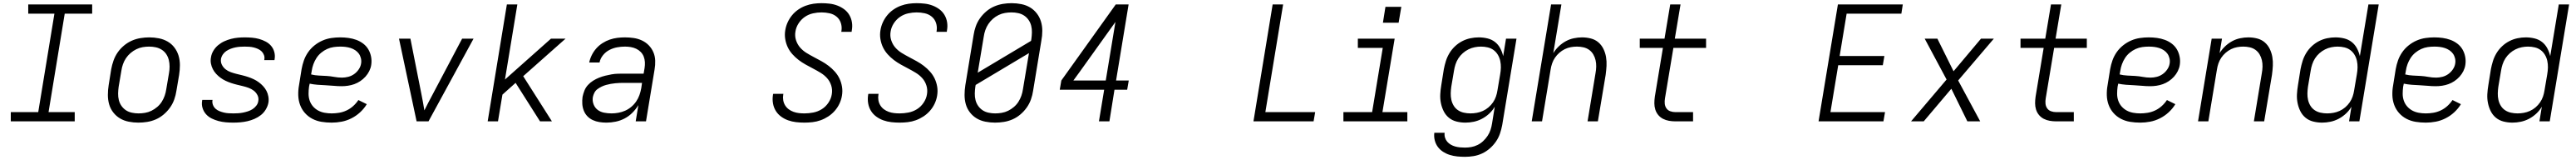

<svg xmlns="http://www.w3.org/2000/svg" viewBox="-20 -763 16240 1006"><path d="M48 0V-58H221L323 -677H158V-735H561V-677H388L286 -58H451V0Z M852 8Q852 8 852 8Q852 8 852 8Q821 8 791 2Q761 -4 736.5 -18.5Q712 -33 694 -56Q676 -79 668 -107Q660 -135 660 -166Q660 -197 665 -228L681 -328Q686 -355 695.5 -382Q705 -409 721.5 -433Q738 -457 761.5 -476.5Q785 -496 811.5 -507.5Q838 -519 866 -523.5Q894 -528 921 -528Q921 -528 921 -528Q921 -528 921 -528Q952 -528 982 -522Q1012 -516 1037 -501.5Q1062 -487 1079.5 -464Q1097 -441 1105.5 -413Q1114 -385 1114 -354Q1114 -323 1109 -292L1092 -192Q1088 -165 1078.5 -138Q1069 -111 1052 -87Q1035 -63 1012 -43.5Q989 -24 962.5 -12.5Q936 -1 908 3.5Q880 8 852 8ZM853 -50Q873 -50 894 -53.5Q915 -57 934.5 -66.5Q954 -76 971 -90.5Q988 -105 999.5 -123Q1011 -141 1018 -161Q1025 -181 1028 -202L1045 -302Q1049 -323 1049 -344.5Q1049 -366 1044 -386Q1039 -406 1028 -422.5Q1017 -439 1000 -450Q983 -461 962.5 -465.5Q942 -470 920 -470Q900 -470 879.5 -466.5Q859 -463 839.5 -453.5Q820 -444 803 -429.5Q786 -415 774 -397Q762 -379 755 -359Q748 -339 745 -318L728 -218Q725 -197 724.5 -175.5Q724 -154 729 -134Q734 -114 745.5 -97.5Q757 -81 773.5 -70Q790 -59 811 -54.5Q832 -50 853 -50Z M1451 8Q1427 8 1403.5 6Q1380 4 1357.5 -2Q1335 -8 1314.5 -18Q1294 -28 1279 -44.5Q1264 -61 1257 -83Q1250 -105 1254 -129Q1254 -131 1254.5 -132.5Q1255 -134 1255 -135H1320Q1320 -134 1320 -133.5Q1320 -133 1319 -132Q1317 -117 1322.5 -103Q1328 -89 1338.5 -79.5Q1349 -70 1362.5 -64.5Q1376 -59 1390.5 -55.5Q1405 -52 1420.5 -51Q1436 -50 1451 -50Q1466 -50 1481.5 -51Q1497 -52 1512 -55Q1527 -58 1542.5 -63Q1558 -68 1571.5 -76.5Q1585 -85 1595.5 -98.5Q1606 -112 1608 -127Q1612 -147 1603 -164.5Q1594 -182 1579.5 -193Q1565 -204 1547.5 -210.5Q1530 -217 1511 -221.5Q1492 -226 1473.5 -230.5Q1455 -235 1437 -241Q1419 -247 1402 -255Q1385 -263 1370 -274Q1355 -285 1342.5 -298.5Q1330 -312 1321.5 -328.5Q1313 -345 1309.5 -364Q1306 -383 1310 -403Q1313 -424 1325 -444Q1337 -464 1355 -479Q1373 -494 1394 -503.5Q1415 -513 1436.5 -518.5Q1458 -524 1479.5 -526Q1501 -528 1522 -528Q1546 -528 1569 -526Q1592 -524 1613.5 -518Q1635 -512 1655 -501.5Q1675 -491 1689 -474.5Q1703 -458 1709 -436Q1715 -414 1711 -391Q1711 -389 1710.5 -387.5Q1710 -386 1710 -385H1645Q1646 -386 1646 -386.5Q1646 -387 1646 -388Q1649 -403 1644 -416.5Q1639 -430 1629.5 -439.5Q1620 -449 1607 -455Q1594 -461 1580 -464.5Q1566 -468 1551.5 -469Q1537 -470 1522 -470Q1508 -470 1493.5 -469Q1479 -468 1464 -465Q1449 -462 1434.5 -456.5Q1420 -451 1407 -442.5Q1394 -434 1385 -421Q1376 -408 1373 -393Q1370 -373 1378.5 -356Q1387 -339 1401.5 -327.5Q1416 -316 1434 -309.5Q1452 -303 1470.5 -298.5Q1489 -294 1507.5 -289.5Q1526 -285 1544 -279Q1562 -273 1579 -265Q1596 -257 1611 -246Q1626 -235 1638.5 -221.5Q1651 -208 1659.5 -192Q1668 -176 1671.5 -156.5Q1675 -137 1672 -118Q1668 -96 1655.5 -75Q1643 -54 1624.5 -39.5Q1606 -25 1584 -15.5Q1562 -6 1540 -1Q1518 4 1495.5 6Q1473 8 1451 8Z M2071 8Q2038 8 2007 3Q1976 -2 1949 -16Q1922 -30 1902 -52.5Q1882 -75 1871.5 -103.5Q1861 -132 1860 -164Q1859 -196 1865 -228L1881 -328Q1886 -356 1895.5 -383Q1905 -410 1922 -434.5Q1939 -459 1963 -478Q1987 -497 2014 -508.5Q2041 -520 2069 -524Q2097 -528 2124 -528Q2151 -528 2176.5 -524.5Q2202 -521 2225.5 -512.5Q2249 -504 2269 -489Q2289 -474 2301.5 -453Q2314 -432 2319 -406.5Q2324 -381 2320 -355Q2317 -335 2307.5 -316Q2298 -297 2283.5 -281Q2269 -265 2251 -253Q2233 -241 2213.5 -234Q2194 -227 2173.5 -224Q2153 -221 2134 -221Q2108 -221 2083 -223.5Q2058 -226 2032.5 -227Q2007 -228 1981.5 -230Q1956 -232 1932 -237L1928 -218Q1925 -196 1925 -173.5Q1925 -151 1932 -130.5Q1939 -110 1953 -94Q1967 -78 1985.5 -68Q2004 -58 2026 -54Q2048 -50 2071 -50Q2094 -50 2118 -54Q2142 -58 2164.5 -68.5Q2187 -79 2206 -96Q2225 -113 2239 -134L2292 -108Q2275 -80 2250 -57Q2225 -34 2195 -19Q2165 -4 2133.5 2Q2102 8 2071 8ZM2136 -275Q2155 -275 2175 -280Q2195 -285 2212 -297Q2229 -309 2241 -326.5Q2253 -344 2256 -363Q2259 -380 2255 -396.5Q2251 -413 2242 -425.5Q2233 -438 2219.5 -447Q2206 -456 2190.5 -461Q2175 -466 2158.5 -468Q2142 -470 2125 -470Q2104 -470 2083 -467Q2062 -464 2042 -455Q2022 -446 2004.5 -431.5Q1987 -417 1975 -398.5Q1963 -380 1955.5 -359.5Q1948 -339 1945 -318L1941 -295Q1965 -289 1989.5 -288Q2014 -287 2038.5 -285.5Q2063 -284 2087 -279.5Q2111 -275 2136 -275Z M2606 0 2495 -520H2567L2636 -173Q2641 -147 2646 -121Q2651 -95 2655 -69Q2668 -95 2681.5 -121Q2695 -147 2709 -173L2893 -520H2965L2681 0Z M3054 0 3175 -735H3241L3163 -263L3453 -520H3545L3278 -284L3459 0H3384L3230 -242L3147 -168L3119 0Z M3803 8Q3803 8 3803 8Q3803 8 3803 8H3802Q3780 8 3758 4.5Q3736 1 3716.5 -8Q3697 -17 3682.5 -32Q3668 -47 3660 -67Q3652 -87 3650.5 -109Q3649 -131 3652 -154Q3656 -173 3663.5 -192.5Q3671 -212 3685.5 -228Q3700 -244 3718.5 -255.5Q3737 -267 3756 -274.5Q3775 -282 3795 -287Q3815 -292 3835 -295.5Q3855 -299 3875 -299.5Q3895 -300 3914 -300H4037L4043 -335Q4046 -354 4045 -372.5Q4044 -391 4037.5 -407.5Q4031 -424 4018.5 -436.5Q4006 -449 3990 -456.5Q3974 -464 3956 -467Q3938 -470 3919 -470Q3895 -470 3870 -465.5Q3845 -461 3821.5 -449Q3798 -437 3781 -416Q3764 -395 3759 -370H3694Q3699 -394 3710.5 -417Q3722 -440 3739 -459Q3756 -478 3778 -492Q3800 -506 3823.5 -514Q3847 -522 3871 -525Q3895 -528 3919 -528Q3947 -528 3974.5 -524Q4002 -520 4026.5 -508.5Q4051 -497 4069.5 -478Q4088 -459 4098.5 -434.5Q4109 -410 4110 -382Q4111 -354 4106 -326L4052 0H3987L4004 -102Q3988 -76 3966 -54Q3944 -32 3917 -18Q3890 -4 3860.5 2Q3831 8 3803 8ZM3835 -50Q3856 -50 3878 -54Q3900 -58 3920.5 -67Q3941 -76 3959 -91Q3977 -106 3990 -125Q4003 -144 4010.5 -165Q4018 -186 4022 -208L4027 -242H3914Q3900 -242 3886 -241.5Q3872 -241 3857.5 -239.5Q3843 -238 3829 -235.5Q3815 -233 3800.5 -229Q3786 -225 3772.5 -218.5Q3759 -212 3746.5 -203Q3734 -194 3727 -180.5Q3720 -167 3717 -153Q3713 -129 3721.5 -107Q3730 -85 3747.5 -72Q3765 -59 3788 -54.5Q3811 -50 3835 -50Z M5051 8Q5024 8 4998 5Q4972 2 4948 -6.5Q4924 -15 4903.5 -30Q4883 -45 4870 -66Q4857 -87 4852.5 -112.5Q4848 -138 4852 -165Q4852 -167 4852.5 -169Q4853 -171 4854 -173H4918Q4918 -172 4917.5 -170.5Q4917 -169 4917 -168Q4914 -150 4917 -132.5Q4920 -115 4929 -100.5Q4938 -86 4951.5 -76Q4965 -66 4981.5 -60Q4998 -54 5015.5 -52Q5033 -50 5051 -50Q5078 -50 5106.5 -55.5Q5135 -61 5160 -76.5Q5185 -92 5202 -117.5Q5219 -143 5223 -170Q5228 -199 5219.5 -225.5Q5211 -252 5193.5 -271.5Q5176 -291 5153 -305Q5130 -319 5106 -331.5Q5082 -344 5058.5 -357Q5035 -370 5014 -386Q4993 -402 4975 -422Q4957 -442 4945.5 -466Q4934 -490 4929.5 -518Q4925 -546 4930 -574Q4934 -599 4945 -623Q4956 -647 4973 -667.5Q4990 -688 5012 -703Q5034 -718 5058.5 -727Q5083 -736 5108 -739.5Q5133 -743 5158 -743Q5184 -743 5209.5 -740Q5235 -737 5258.5 -728Q5282 -719 5301.5 -704.5Q5321 -690 5333.5 -669Q5346 -648 5350 -622.5Q5354 -597 5349 -571Q5349 -569 5348.5 -567Q5348 -565 5348 -563H5283Q5283 -565 5283.5 -566Q5284 -567 5284 -569Q5288 -595 5280 -619Q5272 -643 5253 -658.5Q5234 -674 5209 -679.5Q5184 -685 5158 -685Q5132 -685 5104.5 -679Q5077 -673 5053.5 -657Q5030 -641 5014 -616.5Q4998 -592 4994 -565Q4989 -537 4997.5 -510.5Q5006 -484 5023.5 -464Q5041 -444 5064 -430Q5087 -416 5111 -403.5Q5135 -391 5158.5 -378Q5182 -365 5203 -349Q5224 -333 5242 -313Q5260 -293 5271.5 -269Q5283 -245 5287.5 -217.5Q5292 -190 5287 -161Q5283 -136 5271.5 -111.5Q5260 -87 5242 -66.5Q5224 -46 5201 -31Q5178 -16 5153 -7Q5128 2 5102 5Q5076 8 5051 8Z M5651 8Q5624 8 5598 5Q5572 2 5548 -6.5Q5524 -15 5503.5 -30Q5483 -45 5470 -66Q5457 -87 5452.5 -112.5Q5448 -138 5452 -165Q5452 -167 5452.5 -169Q5453 -171 5454 -173H5518Q5518 -172 5517.5 -170.5Q5517 -169 5517 -168Q5514 -150 5517 -132.5Q5520 -115 5529 -100.5Q5538 -86 5551.5 -76Q5565 -66 5581.5 -60Q5598 -54 5615.5 -52Q5633 -50 5651 -50Q5678 -50 5706.5 -55.5Q5735 -61 5760 -76.5Q5785 -92 5802 -117.5Q5819 -143 5823 -170Q5828 -199 5819.5 -225.5Q5811 -252 5793.5 -271.5Q5776 -291 5753 -305Q5730 -319 5706 -331.5Q5682 -344 5658.5 -357Q5635 -370 5614 -386Q5593 -402 5575 -422Q5557 -442 5545.5 -466Q5534 -490 5529.5 -518Q5525 -546 5530 -574Q5534 -599 5545 -623Q5556 -647 5573 -667.5Q5590 -688 5612 -703Q5634 -718 5658.5 -727Q5683 -736 5708 -739.5Q5733 -743 5758 -743Q5784 -743 5809.5 -740Q5835 -737 5858.5 -728Q5882 -719 5901.5 -704.5Q5921 -690 5933.5 -669Q5946 -648 5950 -622.5Q5954 -597 5949 -571Q5949 -569 5948.5 -567Q5948 -565 5948 -563H5883Q5883 -565 5883.5 -566Q5884 -567 5884 -569Q5888 -595 5880 -619Q5872 -643 5853 -658.5Q5834 -674 5809 -679.5Q5784 -685 5758 -685Q5732 -685 5704.5 -679Q5677 -673 5653.5 -657Q5630 -641 5614 -616.5Q5598 -592 5594 -565Q5589 -537 5597.5 -510.5Q5606 -484 5623.5 -464Q5641 -444 5664 -430Q5687 -416 5711 -403.5Q5735 -391 5758.5 -378Q5782 -365 5803 -349Q5824 -333 5842 -313Q5860 -293 5871.5 -269Q5883 -245 5887.5 -217.5Q5892 -190 5887 -161Q5883 -136 5871.5 -111.5Q5860 -87 5842 -66.5Q5824 -46 5801 -31Q5778 -16 5753 -7Q5728 2 5702 5Q5676 8 5651 8Z M6252 8Q6252 8 6252 8Q6252 8 6252 8Q6221 8 6191 2Q6161 -4 6136.5 -18.5Q6112 -33 6094 -56Q6076 -79 6068 -107Q6060 -135 6060 -166Q6060 -197 6065 -228L6117 -543Q6121 -570 6130.5 -597Q6140 -624 6157 -648Q6174 -672 6197 -691.5Q6220 -711 6247 -722.5Q6274 -734 6301.5 -738.5Q6329 -743 6357 -743Q6357 -743 6357 -743Q6357 -743 6357 -743Q6388 -743 6418 -737Q6448 -731 6472.5 -716.5Q6497 -702 6515 -679Q6533 -656 6541.5 -628Q6550 -600 6550 -569Q6550 -538 6544 -507L6492 -192Q6488 -165 6478.5 -138Q6469 -111 6452 -87Q6435 -63 6412 -43.5Q6389 -24 6362.5 -12.5Q6336 -1 6308 3.5Q6280 8 6252 8ZM6143 -306 6479 -506 6481 -517Q6484 -538 6484.5 -559.5Q6485 -581 6480 -601Q6475 -621 6463.5 -637.5Q6452 -654 6435.5 -665Q6419 -676 6398 -680.5Q6377 -685 6356 -685Q6336 -685 6315 -681.5Q6294 -678 6274.5 -668.5Q6255 -659 6238.5 -644.5Q6222 -630 6210 -612Q6198 -594 6191 -574Q6184 -554 6181 -533ZM6253 -50Q6273 -50 6294 -53.5Q6315 -57 6334.5 -66.5Q6354 -76 6371 -90.5Q6388 -105 6399.5 -123Q6411 -141 6418 -161Q6425 -181 6428 -202L6466 -429L6130 -229L6128 -218Q6125 -197 6124.5 -175.5Q6124 -154 6129 -134Q6134 -114 6145.5 -97.5Q6157 -81 6173.5 -70Q6190 -59 6211 -54.5Q6232 -50 6253 -50Z M6907 0 6940 -199H6660L6670 -257L7013 -735H7094L7015 -257H7095L7085 -199H7005L6973 0ZM6746 -257H6950L7011 -625L6787 -313Z M7881 0 8002 -735H8068L7956 -58H8270L8260 0Z M8448 0V-58H8629L8696 -462H8539V-520H8771L8694 -58H8851V0ZM8796 -620H8697L8713 -720H8813Z M9214 223Q9189 223 9165 220.5Q9141 218 9118.5 211Q9096 204 9076.5 191.5Q9057 179 9043.5 161Q9030 143 9024 120Q9018 97 9021 72H9086Q9084 88 9088.5 102.5Q9093 117 9102.5 128Q9112 139 9125 146.5Q9138 154 9152.5 158Q9167 162 9182.5 163.5Q9198 165 9214 165Q9234 165 9254 161.5Q9274 158 9293.5 148.5Q9313 139 9329 124Q9345 109 9357 91Q9369 73 9375.5 53Q9382 33 9385 13L9402 -92Q9388 -68 9367 -48.5Q9346 -29 9321 -16Q9296 -3 9269.5 2.5Q9243 8 9217 8Q9188 8 9160.5 1Q9133 -6 9112.5 -23Q9092 -40 9080 -64Q9068 -88 9062.5 -115Q9057 -142 9058.5 -170.5Q9060 -199 9065 -228L9081 -328Q9086 -354 9094 -379.5Q9102 -405 9116.5 -429Q9131 -453 9152 -472.5Q9173 -492 9197.5 -504.5Q9222 -517 9248.5 -522.5Q9275 -528 9301 -528Q9329 -528 9356 -521.5Q9383 -515 9403.5 -499Q9424 -483 9436.5 -459.5Q9449 -436 9455 -410L9473 -520H9539L9449 23Q9444 50 9435 76.5Q9426 103 9409.5 127Q9393 151 9370.5 170.5Q9348 190 9322 202Q9296 214 9268.5 218.5Q9241 223 9214 223ZM9249 -50Q9268 -50 9288 -53.5Q9308 -57 9327 -65.5Q9346 -74 9362.5 -88Q9379 -102 9391 -119.5Q9403 -137 9409.5 -156Q9416 -175 9419 -195L9436 -295Q9440 -317 9440.5 -338.5Q9441 -360 9436.5 -380.5Q9432 -401 9421.5 -418.5Q9411 -436 9395 -448Q9379 -460 9358 -465Q9337 -470 9315 -470Q9296 -470 9275.5 -466Q9255 -462 9236 -452.5Q9217 -443 9200.5 -428.5Q9184 -414 9172.5 -396Q9161 -378 9154.5 -358Q9148 -338 9145 -318L9128 -218Q9125 -197 9124.5 -176Q9124 -155 9128.5 -135Q9133 -115 9143.5 -98Q9154 -81 9170.5 -70Q9187 -59 9207.5 -54.5Q9228 -50 9249 -50Z M9635 0 9757 -735H9822L9771 -429Q9785 -452 9805.5 -471.5Q9826 -491 9850 -504Q9874 -517 9900.5 -522.5Q9927 -528 9952 -528Q9981 -528 10008 -521Q10035 -514 10055 -497Q10075 -480 10087 -455.5Q10099 -431 10103.5 -404Q10108 -377 10106.5 -349Q10105 -321 10101 -292L10052 0H9987L10037 -302Q10041 -323 10041.5 -344Q10042 -365 10037.5 -384.5Q10033 -404 10023 -421Q10013 -438 9997 -449.5Q9981 -461 9961 -465.5Q9941 -470 9920 -470Q9901 -470 9881.5 -466.5Q9862 -463 9843.5 -454Q9825 -445 9809 -431Q9793 -417 9781.5 -400Q9770 -383 9763.5 -364Q9757 -345 9754 -325L9700 0Z M10541 0Q10520 0 10500 -3.5Q10480 -7 10462.5 -16Q10445 -25 10432.5 -40Q10420 -55 10414 -74Q10408 -93 10408 -113.5Q10408 -134 10411 -155L10462 -462H10316V-520H10472L10508 -735H10573L10537 -520H10734V-462H10528L10475 -145Q10472 -128 10473.5 -111.5Q10475 -95 10484 -82Q10493 -69 10508.5 -63.5Q10524 -58 10541 -58H10652V0Z M11443 0 11565 -735H11974L11965 -677H11620L11576 -411H11858L11848 -353H11567L11518 -58H11862L11852 0Z M12026 0 12250 -263 12112 -520H12192L12294 -315L12467 -520H12548L12323 -257L12462 0H12381L12280 -205L12106 0Z M12941 0Q12920 0 12900 -3.5Q12880 -7 12862.5 -16Q12845 -25 12832.5 -40Q12820 -55 12814 -74Q12808 -93 12808 -113.5Q12808 -134 12811 -155L12862 -462H12716V-520H12872L12908 -735H12973L12937 -520H13134V-462H12928L12875 -145Q12872 -128 12873.5 -111.5Q12875 -95 12884 -82Q12893 -69 12908.5 -63.5Q12924 -58 12941 -58H13052V0Z M13471 8Q13438 8 13407 3Q13376 -2 13349 -16Q13322 -30 13302 -52.5Q13282 -75 13271.5 -103.5Q13261 -132 13260 -164Q13259 -196 13265 -228L13281 -328Q13286 -356 13295.5 -383Q13305 -410 13322 -434.5Q13339 -459 13363 -478Q13387 -497 13414 -508.5Q13441 -520 13469 -524Q13497 -528 13524 -528Q13551 -528 13576.5 -524.5Q13602 -521 13625.5 -512.5Q13649 -504 13669 -489Q13689 -474 13701.5 -453Q13714 -432 13719 -406.5Q13724 -381 13720 -355Q13717 -335 13707.5 -316Q13698 -297 13683.5 -281Q13669 -265 13651 -253Q13633 -241 13613.5 -234Q13594 -227 13573.5 -224Q13553 -221 13534 -221Q13508 -221 13483 -223.5Q13458 -226 13432.5 -227Q13407 -228 13381.5 -230Q13356 -232 13332 -237L13328 -218Q13325 -196 13325 -173.5Q13325 -151 13332 -130.5Q13339 -110 13353 -94Q13367 -78 13385.5 -68Q13404 -58 13426 -54Q13448 -50 13471 -50Q13494 -50 13518 -54Q13542 -58 13564.5 -68.5Q13587 -79 13606 -96Q13625 -113 13639 -134L13692 -108Q13675 -80 13650 -57Q13625 -34 13595 -19Q13565 -4 13533.5 2Q13502 8 13471 8ZM13536 -275Q13555 -275 13575 -280Q13595 -285 13612 -297Q13629 -309 13641 -326.5Q13653 -344 13656 -363Q13659 -380 13655 -396.5Q13651 -413 13642 -425.5Q13633 -438 13619.5 -447Q13606 -456 13590.5 -461Q13575 -466 13558.5 -468Q13542 -470 13525 -470Q13504 -470 13483 -467Q13462 -464 13442 -455Q13422 -446 13404.5 -431.5Q13387 -417 13375 -398.5Q13363 -380 13355.5 -359.5Q13348 -339 13345 -318L13341 -295Q13365 -289 13389.5 -288Q13414 -287 13438.5 -285.5Q13463 -284 13487 -279.5Q13511 -275 13536 -275Z M13835 0 13921 -520H13986L13971 -429Q13985 -452 14005.5 -471.5Q14026 -491 14050 -504Q14074 -517 14100.5 -522.5Q14127 -528 14152 -528Q14181 -528 14208 -521Q14235 -514 14255 -497Q14275 -480 14287 -455.5Q14299 -431 14303.5 -404Q14308 -377 14306.5 -349Q14305 -321 14301 -292L14252 0H14187L14237 -302Q14241 -323 14241.5 -344Q14242 -365 14237.5 -384.5Q14233 -404 14223 -421Q14213 -438 14197 -449.5Q14181 -461 14161 -465.5Q14141 -470 14120 -470Q14101 -470 14081.5 -466.5Q14062 -463 14043.5 -454Q14025 -445 14009 -431Q13993 -417 13981.5 -400Q13970 -383 13963.5 -364Q13957 -345 13954 -325L13900 0Z M14617 8Q14588 8 14560.5 1Q14533 -6 14512.5 -23Q14492 -40 14480 -64Q14468 -88 14462.5 -115Q14457 -142 14458.5 -170.5Q14460 -199 14465 -228L14481 -328Q14486 -354 14494 -379.5Q14502 -405 14516.5 -429Q14531 -453 14552 -472.5Q14573 -492 14597.5 -504.5Q14622 -517 14648.5 -522.5Q14675 -528 14701 -528Q14729 -528 14756 -521.5Q14783 -515 14803.5 -499Q14824 -483 14836.5 -459.5Q14849 -436 14855 -410L14909 -735H14974L14852 0H14787L14802 -92Q14788 -68 14767 -48.5Q14746 -29 14721 -16Q14696 -3 14669.5 2.5Q14643 8 14617 8ZM14649 -50Q14668 -50 14688 -53.5Q14708 -57 14727 -65.5Q14746 -74 14762.5 -88Q14779 -102 14791 -119.5Q14803 -137 14809.5 -156Q14816 -175 14819 -195L14836 -295Q14840 -317 14840.5 -338.5Q14841 -360 14836.5 -380.5Q14832 -401 14821.5 -418.5Q14811 -436 14795 -448Q14779 -460 14758 -465Q14737 -470 14715 -470Q14696 -470 14675.5 -466Q14655 -462 14636 -452.5Q14617 -443 14600.5 -428.5Q14584 -414 14572.5 -396Q14561 -378 14554.5 -358Q14548 -338 14545 -318L14528 -218Q14525 -197 14524.5 -176Q14524 -155 14528.5 -135Q14533 -115 14543.5 -98Q14554 -81 14570.5 -70Q14587 -59 14607.5 -54.5Q14628 -50 14649 -50Z M15271 8Q15238 8 15207 3Q15176 -2 15149 -16Q15122 -30 15102 -52.5Q15082 -75 15071.5 -103.5Q15061 -132 15060 -164Q15059 -196 15065 -228L15081 -328Q15086 -356 15095.5 -383Q15105 -410 15122 -434.5Q15139 -459 15163 -478Q15187 -497 15214 -508.5Q15241 -520 15269 -524Q15297 -528 15324 -528Q15351 -528 15376.5 -524.5Q15402 -521 15425.5 -512.5Q15449 -504 15469 -489Q15489 -474 15501.5 -453Q15514 -432 15519 -406.5Q15524 -381 15520 -355Q15517 -335 15507.5 -316Q15498 -297 15483.5 -281Q15469 -265 15451 -253Q15433 -241 15413.5 -234Q15394 -227 15373.5 -224Q15353 -221 15334 -221Q15308 -221 15283 -223.5Q15258 -226 15232.5 -227Q15207 -228 15181.5 -230Q15156 -232 15132 -237L15128 -218Q15125 -196 15125 -173.5Q15125 -151 15132 -130.5Q15139 -110 15153 -94Q15167 -78 15185.5 -68Q15204 -58 15226 -54Q15248 -50 15271 -50Q15294 -50 15318 -54Q15342 -58 15364.5 -68.5Q15387 -79 15406 -96Q15425 -113 15439 -134L15492 -108Q15475 -80 15450 -57Q15425 -34 15395 -19Q15365 -4 15333.5 2Q15302 8 15271 8ZM15336 -275Q15355 -275 15375 -280Q15395 -285 15412 -297Q15429 -309 15441 -326.5Q15453 -344 15456 -363Q15459 -380 15455 -396.5Q15451 -413 15442 -425.5Q15433 -438 15419.5 -447Q15406 -456 15390.5 -461Q15375 -466 15358.5 -468Q15342 -470 15325 -470Q15304 -470 15283 -467Q15262 -464 15242 -455Q15222 -446 15204.5 -431.5Q15187 -417 15175 -398.5Q15163 -380 15155.5 -359.5Q15148 -339 15145 -318L15141 -295Q15165 -289 15189.5 -288Q15214 -287 15238.5 -285.5Q15263 -284 15287 -279.5Q15311 -275 15336 -275Z M15817 8Q15788 8 15760.5 1Q15733 -6 15712.5 -23Q15692 -40 15680 -64Q15668 -88 15662.5 -115Q15657 -142 15658.5 -170.5Q15660 -199 15665 -228L15681 -328Q15686 -354 15694 -379.5Q15702 -405 15716.5 -429Q15731 -453 15752 -472.5Q15773 -492 15797.5 -504.5Q15822 -517 15848.5 -522.5Q15875 -528 15901 -528Q15929 -528 15956 -521.5Q15983 -515 16003.5 -499Q16024 -483 16036.5 -459.5Q16049 -436 16055 -410L16109 -735H16174L16052 0H15987L16002 -92Q15988 -68 15967 -48.5Q15946 -29 15921 -16Q15896 -3 15869.5 2.5Q15843 8 15817 8ZM15849 -50Q15868 -50 15888 -53.5Q15908 -57 15927 -65.5Q15946 -74 15962.5 -88Q15979 -102 15991 -119.5Q16003 -137 16009.5 -156Q16016 -175 16019 -195L16036 -295Q16040 -317 16040.5 -338.5Q16041 -360 16036.5 -380.5Q16032 -401 16021.5 -418.5Q16011 -436 15995 -448Q15979 -460 15958 -465Q15937 -470 15915 -470Q15896 -470 15875.5 -466Q15855 -462 15836 -452.5Q15817 -443 15800.5 -428.5Q15784 -414 15772.5 -396Q15761 -378 15754.5 -358Q15748 -338 15745 -318L15728 -218Q15725 -197 15724.5 -176Q15724 -155 15728.5 -135Q15733 -115 15743.5 -98Q15754 -81 15770.5 -70Q15787 -59 15807.5 -54.5Q15828 -50 15849 -50Z"/></svg>

Font: Iosevka SS04 Light Extended
Style: Italic
Weight: 300
Width: 7
Italic angle: -9°
Monospace: yes
Designer: Belleve Invis
Foundry: Belleve Invis
Version: Version 19.0.0; ttfautohint (v1.8.4)